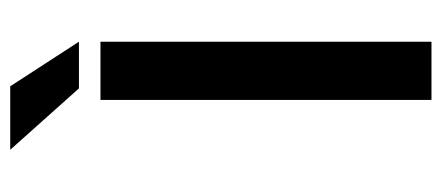

<svg xmlns="http://www.w3.org/2000/svg" viewBox="-258 -584 843 366"><g transform="rotate(-90 163.0 -401.5)"><path d="M266 -672H177L60 -803H181ZM266 0H155V-631H266Z"/></g></svg>

Font: Placeholder Sans Medium
Style: Regular
Weight: 500
Designer: The Branx Europe S.L
Version: Version 1.006;Fontself Maker 3.5.7